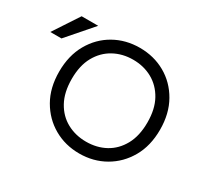

<svg xmlns="http://www.w3.org/2000/svg" viewBox="-138 -853 1118 1055"><g transform="rotate(30 420.5 -325.0)"><path d="M471 10Q382 10 309.5 -31.5Q237 -73 194 -148Q151 -223 151 -325Q151 -427 194 -502.5Q237 -578 309.5 -619Q382 -660 471 -660Q560 -660 632.5 -619Q705 -578 748 -502.5Q791 -427 791 -325Q791 -223 748 -148Q705 -73 632.5 -31.5Q560 10 471 10ZM471 -65Q539 -65 593 -94.5Q647 -124 679 -182Q711 -240 711 -325Q711 -410 679 -467.5Q647 -525 593 -555Q539 -585 471 -585Q404 -585 349.5 -555Q295 -525 263 -467.5Q231 -410 231 -325Q231 -240 263 -182Q295 -124 349.5 -94.5Q404 -65 471 -65ZM0 -489 106 -650H211L71 -489Z"/></g></svg>

Font: Syne
Style: Regular
Weight: 400
Designer: Lucas Descroix
Foundry: Bonjour Monde
Version: Version 2.200